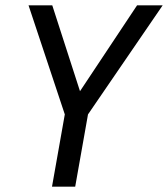

<svg xmlns="http://www.w3.org/2000/svg" viewBox="-20 -700 630 720"><path d="M590 -680 310 -271 262 0H175L223 -271L87 -680H176L280 -358L494 -680Z"/></svg>

Font: Inria Sans
Style: Italic
Weight: 400
Italic angle: -10°
Designer: Black Foundry Team
Foundry: Black Foundry
Version: Version 1.2; ttfautohint (v1.8.3)